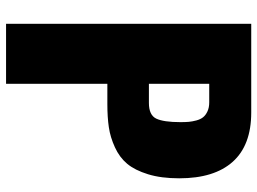

<svg xmlns="http://www.w3.org/2000/svg" viewBox="-128 -722 850 634"><g transform="rotate(90 297.0 -405.0)"><path d="M256.8 -471.7H319.8Q359.9 -471.7 371.6 -495.8Q383.3 -520 383.3 -576.2Q383.3 -592.3 382.3 -603.5Q381.3 -614.7 377.7 -628.4Q374 -642.1 367.2 -650.6Q360.4 -659.2 347.9 -665Q335.4 -670.9 317.9 -670.9H256.8ZM58.6 0V-809.6H351.6Q459.5 -809.6 514.2 -748.5Q568.8 -687.5 568.8 -571.8Q568.8 -512.2 555.4 -468.8Q542 -425.3 520.8 -399.9Q499.5 -374.5 466.3 -359.4Q433.1 -344.2 400.1 -339.4Q367.2 -334.5 323.7 -334.5H256.8V0Z"/></g></svg>

Font: Oswald
Style: Heavy
Weight: 800
Designer: Vernon Adams
Foundry: Vernon Adams
Version: 3.0; ttfautohint (v0.95) -l 8 -r 50 -G 200 -x 0 -w "G" -W -c